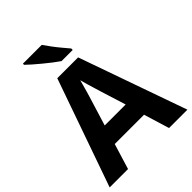

<svg xmlns="http://www.w3.org/2000/svg" viewBox="-257 -1069 1205 1205"><g transform="rotate(-45 345.0 -467.0)"><path d="M527 0 475 -170H215L163 0H0L252 -717H437L690 0ZM387 -463Q382 -480 374 -506Q366 -532 358 -559Q350 -586 345 -606Q340 -586 331.5 -556.5Q323 -527 315.5 -500.5Q308 -474 304 -463L253 -297H439ZM331 -934Q346 -912 366.5 -884.5Q387 -857 408.5 -831.5Q430 -806 446 -787V-774H347Q328 -787 302.5 -806.5Q277 -826 250.5 -848Q224 -870 201 -890Q178 -910 164 -924V-934Z"/></g></svg>

Font: Noto Sans Kayah Li
Style: Bold
Weight: 700
Designer: Monotype Design Team, Sérgio Martins
Foundry: Monotype Imaging Inc.
Version: Version 2.002; ttfautohint (v1.8.4.7-5d5b)